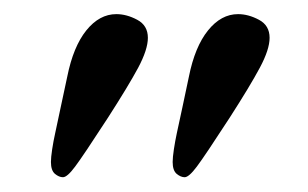

<svg xmlns="http://www.w3.org/2000/svg" viewBox="-20 -582 425 265"><path d="M308.6 -562.5Q322.8 -562.5 337.4 -554.7Q352.1 -546.9 352.1 -529.8Q352.1 -513.7 338.6 -488.5Q325.2 -463.4 296.9 -419.4Q262.7 -366.7 251.7 -352.1Q240.7 -337.4 234.9 -337.4Q229.5 -337.4 223.9 -342Q218.3 -346.7 218.3 -358.4Q218.3 -364.7 220 -376Q221.7 -387.2 224.1 -398.4Q226.6 -409.7 231.7 -433.6Q236.8 -457.5 240.7 -476.1Q249 -517.6 267.1 -540Q285.2 -562.5 308.6 -562.5ZM140.6 -562.5Q154.8 -562.5 169.4 -554.7Q184.1 -546.9 184.1 -529.8Q184.1 -513.7 170.7 -488.5Q157.2 -463.4 128.9 -419.4Q94.7 -366.7 83.7 -352.1Q72.8 -337.4 66.9 -337.4Q61.5 -337.4 55.9 -342Q50.3 -346.7 50.3 -358.4Q50.3 -364.7 52 -376Q53.7 -387.2 56.2 -398.4Q58.6 -409.7 63.7 -433.6Q68.8 -457.5 72.8 -476.1Q81.1 -517.6 99.1 -540Q117.2 -562.5 140.6 -562.5Z"/></svg>

Font: Libertinage
Style: l
Weight: 400
Designer: OSP
Foundry: OSP
Version: Version 1.0; 2008; OFL relea